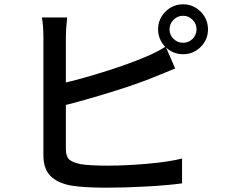

<svg xmlns="http://www.w3.org/2000/svg" viewBox="-20 -839 1040 889"><path d="M828 -641Q854 -641 872 -659.5Q890 -678 890 -703Q890 -729 871.5 -747.5Q853 -766 828 -766Q802 -766 783.5 -747.5Q765 -729 765 -703Q765 -677 783.5 -659Q802 -641 828 -641ZM285 -666V-457Q376 -479 477.5 -511.5Q579 -544 650 -574Q702 -595 745 -622Q712 -657 712 -703Q712 -751 746 -785Q780 -819 828 -819Q875 -819 909 -785Q943 -751 943 -703Q943 -655 909 -621.5Q875 -588 828 -588Q782 -588 749 -619L791 -522L745 -503L686 -479Q611 -449 500.5 -414.5Q390 -380 285 -353V-149Q285 -115 300 -101Q315 -87 353 -79Q395 -72 478 -72Q565 -72 665 -81Q765 -90 823 -105V10Q758 19 659 24.5Q560 30 472 30Q368 30 308 20Q245 8 213 -25Q181 -58 181 -119V-666Q181 -720 174 -758H291Q285 -704 285 -666Z"/></svg>

Font: Sinter Medium
Style: Regular
Weight: 500
Foundry: Adobe & rsms
Version: Version 1.000